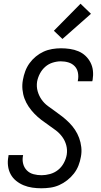

<svg xmlns="http://www.w3.org/2000/svg" viewBox="-20 -1002 540 1030"><path d="M202 8Q177 8 153 4.5Q129 1 107 -8Q85 -17 66.5 -32Q48 -47 37 -67.5Q26 -88 23 -112.5Q20 -137 25 -162L26 -170H104L103 -165Q99 -143 104.5 -122.5Q110 -102 124.5 -87.5Q139 -73 160 -67.5Q181 -62 203 -62Q225 -62 248.5 -68.5Q272 -75 291 -90Q310 -105 322 -127Q334 -149 338 -172Q342 -198 335.5 -222.5Q329 -247 314.5 -267Q300 -287 280.5 -302Q261 -317 241 -330.5Q221 -344 201.5 -359Q182 -374 165 -391.5Q148 -409 134 -429.5Q120 -450 111.5 -473Q103 -496 100.5 -522Q98 -548 103 -574Q107 -597 115.5 -620Q124 -643 138.5 -663Q153 -683 172.5 -699Q192 -715 214 -725Q236 -735 260 -739Q284 -743 307 -743Q331 -743 355 -739.5Q379 -736 400.5 -727Q422 -718 438.5 -702.5Q455 -687 465.5 -666.5Q476 -646 478.5 -622.5Q481 -599 477 -574L475 -566H397L398 -571Q402 -592 398 -612.5Q394 -633 380.5 -647Q367 -661 347.5 -667Q328 -673 306 -673Q285 -673 262.5 -666Q240 -659 222.5 -643.5Q205 -628 194 -607Q183 -586 179 -564Q175 -537 182 -512.5Q189 -488 203 -468Q217 -448 236.5 -433.5Q256 -419 276 -405Q296 -391 315 -376Q334 -361 351.5 -343.5Q369 -326 382.5 -305.5Q396 -285 404.5 -262Q413 -239 416 -213Q419 -187 414 -161Q410 -137 401 -114Q392 -91 376.5 -71Q361 -51 340.5 -35Q320 -19 297.5 -9Q275 1 250.5 4.5Q226 8 202 8ZM315 -793 269 -837 412 -982 468 -928Z"/></svg>

Font: Iosevka Curly
Style: Italic
Weight: 400
Italic angle: -9°
Monospace: yes
Designer: Belleve Invis
Foundry: Belleve Invis
Version: Version 22.1.2; ttfautohint (v1.8.4)